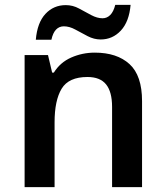

<svg xmlns="http://www.w3.org/2000/svg" viewBox="-20 -768 680 788"><path d="M369 -552Q460 -552 511.5 -505Q563 -458 563 -353V0H440V-329Q440 -391 415.5 -421.5Q391 -452 339 -452Q262 -452 233 -404Q204 -356 204 -266V0H81V-542H177L194 -470H201Q227 -512 272.5 -532Q318 -552 369 -552ZM127 -605Q133 -675 166.5 -711Q200 -747 250 -747Q279 -747 304.5 -733Q330 -719 354.5 -706Q379 -693 401 -693Q419 -693 432.5 -706.5Q446 -720 453 -748H516Q510 -679 476 -642.5Q442 -606 393 -606Q366 -606 340 -619.5Q314 -633 289.5 -646.5Q265 -660 242 -660Q223 -660 210 -646.5Q197 -633 191 -605Z"/></svg>

Font: Noto Sans New Tai Lue SemiBold
Style: Regular
Weight: 600
Version: Version 2.003